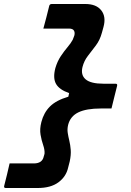

<svg xmlns="http://www.w3.org/2000/svg" viewBox="-36 -780 656 961"><path d="M241 -439Q251 -473 268 -498.5Q285 -524 302 -544Q319 -564 328 -581Q330 -586 332 -591.5Q334 -597 336 -602Q340 -617 334 -627Q328 -637 309 -637H181Q189 -666 196 -693Q203 -720 210 -749Q212 -760 223 -760H391Q446 -760 471 -728Q496 -696 482 -645L474 -616Q464 -579 443.5 -552Q423 -525 404 -500.5Q385 -476 377 -445Q367 -405 392.5 -383Q418 -361 482 -361H542Q553 -361 550 -350Q543 -322 536 -294Q529 -266 522 -237H469Q396 -237 356 -217.5Q316 -198 305 -155Q300 -134 303 -115Q306 -96 311 -75.5Q316 -55 318 -30Q320 -5 313 28L305 59Q295 104 256.5 132.5Q218 161 153 161H-7Q-18 161 -15 150Q-7 121 -1 94Q5 67 12 38H133Q176 38 183 3Q185 -1 185.5 -5Q186 -9 187 -12Q188 -31 180 -54Q172 -77 167 -105.5Q162 -134 171 -169Q183 -216 214 -247Q245 -278 306 -296L310 -314Q261 -331 244.5 -360Q228 -389 241 -439Z"/></svg>

Font: Recursive Mn Lnr St
Style: Bold Italic
Weight: 700
Italic angle: -15°
Monospace: yes
Version: Version 1.079;hotconv 1.0.112;makeotfexe 2.5.65598; ttfautoh